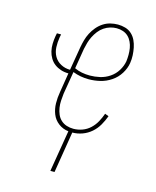

<svg xmlns="http://www.w3.org/2000/svg" viewBox="-111 -605 722 886"><g transform="rotate(15 250.0 -161.5)"><path d="M215 205 248 7Q221 4 200 -12Q179 -28 169.5 -52Q160 -76 159.5 -103Q159 -130 164 -158L179 -251Q160 -251 143 -256.5Q126 -262 112.5 -272Q99 -282 90 -297Q81 -312 77 -329Q73 -346 73.5 -364.5Q74 -383 77 -401L80 -416H100L97 -401Q93 -377 94 -353.5Q95 -330 106 -310.5Q117 -291 137.5 -280Q158 -269 182 -269L201 -382Q204 -399 209 -417Q214 -435 222.5 -451.5Q231 -468 243.5 -483Q256 -498 272 -508.5Q288 -519 306 -523.5Q324 -528 342 -528Q360 -528 377.5 -523Q395 -518 408 -506Q421 -494 428.5 -478Q436 -462 439.5 -444.5Q443 -427 444 -408.5Q445 -390 442 -371Q438 -345 422.5 -320Q407 -295 382.5 -278.5Q358 -262 330.5 -255.5Q303 -249 276 -249Q256 -249 237 -252.5Q218 -256 200 -263L182 -155Q180 -138 179 -121Q178 -104 180.5 -87.5Q183 -71 189.5 -56Q196 -41 207.5 -30.5Q219 -20 234.5 -15Q250 -10 267 -10Q288 -10 309 -17.5Q330 -25 346.5 -40.5Q363 -56 373.5 -75.5Q384 -95 391 -115L409 -108Q401 -86 388.5 -64Q376 -42 357 -25.5Q338 -9 314.5 -0.5Q291 8 267 8L235 205ZM277 -267Q300 -267 324.5 -272.5Q349 -278 370.5 -292.5Q392 -307 405.5 -329Q419 -351 423 -374Q425 -390 425 -406Q425 -422 422.5 -437Q420 -452 413.5 -466Q407 -480 396.5 -490Q386 -500 371.5 -505Q357 -510 341 -510Q326 -510 310.5 -505.5Q295 -501 281 -491.5Q267 -482 256.5 -468.5Q246 -455 238.5 -440Q231 -425 226.5 -409.5Q222 -394 219 -379L203 -282Q220 -274 238.5 -270.5Q257 -267 277 -267Z"/></g></svg>

Font: Iosevka Curly Thin
Style: Italic
Weight: 100
Italic angle: -9°
Monospace: yes
Designer: Belleve Invis
Foundry: Belleve Invis
Version: Version 22.1.2; ttfautohint (v1.8.4)